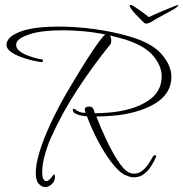

<svg xmlns="http://www.w3.org/2000/svg" viewBox="-20 -687 738 773"><path d="M698 -667Q698 -667 698 -665Q697 -663 692 -658.5Q687 -654 683 -652Q667 -642 640 -628Q613 -614 596 -603Q590 -599 582 -595.5Q574 -592 569 -592Q564 -592 560.5 -595Q557 -598 553 -602Q542 -613 527.5 -628Q513 -643 507 -653Q506 -655 503.5 -659Q501 -663 502 -665Q502 -667 506 -667Q510 -668 525.5 -657.5Q541 -647 557.5 -635Q574 -623 579 -618Q587 -622 605 -630Q623 -638 643.5 -646.5Q664 -655 679.5 -661Q695 -667 698 -667ZM162 66Q148 66 136 53Q124 40 124 9Q124 -27 140 -78.5Q156 -130 184 -190Q212 -250 247 -311Q274 -357 301.5 -402Q329 -447 353.5 -483.5Q378 -520 395 -540Q402 -547 404 -548Q361 -557 317.5 -561Q274 -565 234 -565Q149 -565 102 -550Q55 -535 47 -516Q45 -510 45 -506Q45 -493 57.5 -482.5Q70 -472 87.5 -465Q105 -458 122 -453.5Q139 -449 148 -448Q153 -448 153 -443Q153 -437 147 -437Q136 -438 113 -443Q90 -448 65.5 -457Q41 -466 23.5 -478.5Q6 -491 6 -508Q6 -514 9 -520Q20 -546 71.5 -563Q123 -580 217 -580Q284 -580 359 -570Q434 -560 502 -540Q590 -515 630 -469.5Q670 -424 670 -377Q670 -309 601 -268Q564 -247 521.5 -236Q479 -225 438.5 -221.5Q398 -218 368 -218Q385 -173 407.5 -125.5Q430 -78 453 -42Q476 -6 496 6Q507 12 519 12Q539 12 554 -0.5Q569 -13 579.5 -29.5Q590 -46 596 -57Q599 -62 604 -62Q609 -62 609 -57Q609 -55 608 -55Q602 -40 590 -20.5Q578 -1 560.5 13Q543 27 519 27Q509 27 499 23.5Q489 20 480 16Q454 1 425.5 -37.5Q397 -76 372 -124.5Q347 -173 330 -219Q326 -219 323 -219.5Q320 -220 318 -220Q316 -220 306 -222Q296 -224 286 -228.5Q276 -233 274 -240Q273 -242 273 -245Q273 -249 277 -249Q282 -249 289 -242Q294 -239 301.5 -236Q309 -233 319 -233H325L322 -242Q322 -243 321.5 -243.5Q321 -244 321 -245Q321 -258 339 -258Q353 -258 357 -246L362 -231Q390 -231 427 -234.5Q464 -238 502.5 -248.5Q541 -259 574 -280Q631 -316 631 -380Q631 -421 597.5 -461.5Q564 -502 487 -527Q471 -532 455.5 -536Q440 -540 423 -544Q428 -534 428 -523Q428 -513 424 -508Q357 -426 293.5 -329.5Q230 -233 184 -130Q171 -101 160.5 -63Q150 -25 150 4Q150 26 154.5 34Q159 42 166 42Q173 42 179 36Q185 31 190.5 23Q196 15 197 15Q199 15 200 17.5Q201 20 201 21Q203 40 190 53Q177 66 162 66Z"/></svg>

Font: Waterfall
Style: Regular
Weight: 400
Designer: Robert E. Leuschke
Foundry: Robert E. Leuschke
Version: Version 1.010; ttfautohint (v1.8.3)